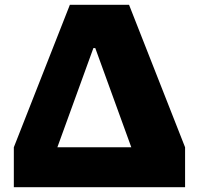

<svg xmlns="http://www.w3.org/2000/svg" viewBox="-20 -785 834 805"><path d="M756 -167.5V0H38V-167.5L273 -765H521ZM530.5 -167.5 364 -626 423.5 -583.5H327.5L387 -626L220.5 -167.5Z"/></svg>

Font: Hepta Slab ExtraBold
Style: Regular
Weight: 800
Designer: Michael LaGattuta
Foundry: Michael LaGattuta
Version: Version 1.102